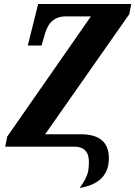

<svg xmlns="http://www.w3.org/2000/svg" viewBox="-20 -734 677 961"><path d="M379 207Q398 180 408 160Q418 140 421.5 121Q425 102 425 76Q425 0 351 0H6L16 -50L435 -652H307Q271 -652 245 -632Q219 -612 205 -565L188 -506H119L171 -714H637L627 -663L206 -62H384Q525 -62 525 58Q525 119 489.5 156.5Q454 194 379 207Z"/></svg>

Font: Noto Serif ExtraCondensed ExtraBold
Style: Italic
Weight: 800
Width: 2
Italic angle: -12°
Designer: Monotype Design Team
Foundry: Monotype Imaging Inc.
Version: Version 2.013